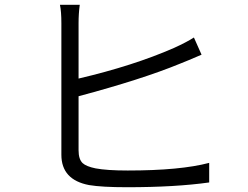

<svg xmlns="http://www.w3.org/2000/svg" viewBox="-20 -786 1040 804"><path d="M314 -766Q309 -729 309 -689V-457Q539 -511 708 -585Q761 -609 792 -629L824 -557Q764 -531 733 -519Q575 -454 309 -383V-157Q309 -119 326 -103Q341 -89 380 -81Q427 -72 515 -72Q735 -72 856 -104V-22Q714 -2 512 -2Q406 -2 353 -11Q237 -33 237 -138V-689Q237 -738 231 -766Z"/></svg>

Font: Source Han Sans CN Normal
Style: Regular
Weight: 350
Designer: Ryoko NISHIZUKA 西塚涼子 (kana, bopomofo & ideographs); Paul D. Hunt (Latin, Greek & Cyrillic); Sandoll Communications 산돌커뮤니
Foundry: Adobe
Version: Version 2.004;hotconv 1.0.118;makeotfexe 2.5.65603